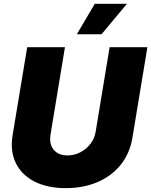

<svg xmlns="http://www.w3.org/2000/svg" viewBox="-20 -974 790 1003"><path d="M323.7 8.8Q227.5 8.8 160.2 -25.6Q92.8 -60.1 62.5 -122.6Q32.2 -185.1 45.9 -268.1L122.1 -727.5H319.3L244.1 -272Q235.8 -221.2 260.5 -191.7Q285.2 -162.1 332 -162.1Q368.7 -162.1 400.1 -178.7Q431.6 -195.3 452.9 -223.1Q474.1 -251 479.5 -284.7L552.7 -727.5H750L671.9 -255.4Q658.2 -172.4 610.4 -113Q562.5 -53.7 488.8 -22.5Q415 8.8 323.7 8.8ZM381.3 -794.9 475.1 -954.1H643.1L510.3 -794.9Z"/></svg>

Font: Inter Black
Style: Italic
Weight: 900
Italic angle: -9.39999°
Designer: Rasmus Andersson
Foundry: rsms
Version: Version 4.000;git-a52131595